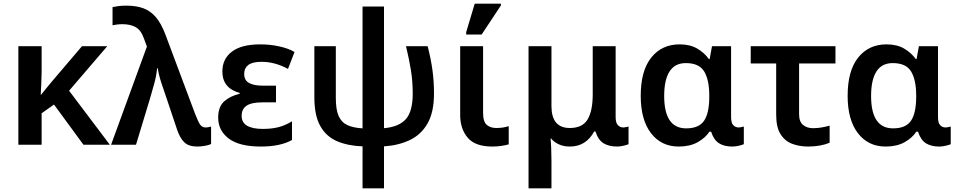

<svg xmlns="http://www.w3.org/2000/svg" viewBox="-20 -796 5277 1056"><path d="M570 -542 360 -297 584 0H439L277 -221L209 -173V0H81V-542H209V-401Q208 -367 207 -334Q206 -301 204 -275H206Q221 -293 235 -311Q249 -329 264 -346L431 -542Z M1066 10Q1017 10 993 -14Q969 -38 954 -83L898 -250Q885 -288 869 -335.5Q853 -383 848 -420H844Q840 -379 829 -338.5Q818 -298 805 -254L728 0H591L788 -540L771 -586Q755 -631 725.5 -647Q696 -663 654 -663Q636 -663 622.5 -661Q609 -659 599 -657V-757Q612 -760 631.5 -762.5Q651 -765 674 -765Q729 -765 768.5 -750.5Q808 -736 837 -702Q866 -668 889 -608L1053 -170Q1071 -123 1082 -109Q1093 -95 1110 -95Q1120 -95 1127 -96.5Q1134 -98 1141 -100V-4Q1130 2 1107 6Q1084 10 1066 10Z M1415 10Q1296 10 1238 -34Q1180 -78 1180 -149Q1180 -209 1213 -238.5Q1246 -268 1298 -280V-285Q1203 -311 1203 -403Q1203 -472 1255.5 -512Q1308 -552 1412 -552Q1465 -552 1515.5 -541Q1566 -530 1600 -510L1564 -417Q1492 -456 1419 -456Q1368 -456 1345.5 -438.5Q1323 -421 1323 -390Q1323 -354 1350 -339.5Q1377 -325 1422 -325H1498V-233H1423Q1363 -233 1336 -214.5Q1309 -196 1309 -159Q1309 -122 1339 -104.5Q1369 -87 1426 -87Q1474 -87 1511.5 -96.5Q1549 -106 1586 -129V-26Q1522 10 1415 10Z M1974 240V9Q1893 6 1833.5 -19.5Q1774 -45 1741.5 -103Q1709 -161 1709 -261V-542H1827V-257Q1827 -193 1842.5 -158Q1858 -123 1890.5 -108Q1923 -93 1974 -90V-760H2092V-91Q2174 -98 2212 -140.5Q2250 -183 2250 -281Q2250 -348 2240 -410Q2230 -472 2213 -542H2332Q2350 -473 2358.5 -410.5Q2367 -348 2367 -282Q2367 -179 2331.5 -117Q2296 -55 2233.5 -25.5Q2171 4 2092 9V240Z M2688 10Q2593 10 2552 -39Q2511 -88 2511 -163V-542H2637V-176Q2637 -126 2657.5 -109Q2678 -92 2709 -92Q2729 -92 2745 -94.5Q2761 -97 2778 -102V-2Q2761 3 2737 6.5Q2713 10 2688 10ZM2544 -606V-619L2591 -776H2735V-766L2629 -606Z M2887 240V-542H3013V-213Q3013 -92 3114 -92Q3184 -92 3212 -139.5Q3240 -187 3240 -277V-542H3366V-152Q3366 -120 3378.5 -107.5Q3391 -95 3407 -95Q3414 -95 3423.5 -97Q3433 -99 3437 -100V-3Q3429 1 3409.5 5.5Q3390 10 3374 10Q3329 10 3299.5 -8Q3270 -26 3255 -73H3248Q3203 10 3114 10Q3080 10 3054 -2Q3028 -14 3011 -34H3008Q3010 -18 3011.5 17Q3013 52 3013 84V240Z M3713 10Q3617 10 3560.5 -63.5Q3504 -137 3504 -269Q3504 -407 3562 -479.5Q3620 -552 3718 -552Q3775 -552 3814.5 -529Q3854 -506 3879 -471H3883L3896 -542H4001V-152Q4001 -120 4013 -107.5Q4025 -95 4042 -95Q4049 -95 4058 -97Q4067 -99 4071 -100V-3Q4063 1 4044 5.5Q4025 10 4008 10Q3963 10 3934.5 -8Q3906 -26 3891 -72H3882Q3859 -37 3816.5 -13.5Q3774 10 3713 10ZM3754 -90Q3824 -90 3852.5 -132Q3881 -174 3881 -264V-270Q3881 -357 3853 -403Q3825 -449 3752 -449Q3692 -449 3662.5 -403Q3633 -357 3633 -268Q3633 -90 3754 -90Z M4426 10Q4377 10 4337 -5Q4297 -20 4273 -58Q4249 -96 4249 -165V-447H4109V-542H4575V-447H4375V-168Q4375 -127 4396.5 -109Q4418 -91 4452 -91Q4476 -91 4499 -95Q4522 -99 4543 -105V-11Q4523 -2 4492 4Q4461 10 4426 10Z M4851 10Q4755 10 4698.5 -63.5Q4642 -137 4642 -269Q4642 -407 4700 -479.5Q4758 -552 4856 -552Q4913 -552 4952.5 -529Q4992 -506 5017 -471H5021L5034 -542H5139V-152Q5139 -120 5151 -107.5Q5163 -95 5180 -95Q5187 -95 5196 -97Q5205 -99 5209 -100V-3Q5201 1 5182 5.5Q5163 10 5146 10Q5101 10 5072.5 -8Q5044 -26 5029 -72H5020Q4997 -37 4954.5 -13.5Q4912 10 4851 10ZM4892 -90Q4962 -90 4990.5 -132Q5019 -174 5019 -264V-270Q5019 -357 4991 -403Q4963 -449 4890 -449Q4830 -449 4800.5 -403Q4771 -357 4771 -268Q4771 -90 4892 -90Z"/></svg>

Font: Noto Sans SemiBold
Style: Regular
Weight: 600
Designer: Monotype Design Team
Foundry: Monotype Imaging Inc.
Version: Version 2.007